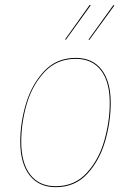

<svg xmlns="http://www.w3.org/2000/svg" viewBox="-20 -767 544 796"><path d="M64 -180Q64 -258 88 -338Q112 -418 163.5 -472.5Q215 -527 294 -527Q364 -527 401.5 -478Q439 -429 439 -340Q439 -262 416 -182Q393 -102 342 -46.5Q291 9 211 9Q141 9 102.5 -40.5Q64 -90 64 -180ZM435 -340Q435 -428 398.5 -475.5Q362 -523 294 -523Q216 -523 165 -469Q114 -415 91 -336Q68 -257 68 -180Q68 -92 105 -43.5Q142 5 211 5Q289 5 339.5 -50Q390 -105 412.5 -184.5Q435 -264 435 -340ZM356 -745 253 -602 250 -604 352 -747ZM454 -744 350 -601 347 -603 450 -746Z"/></svg>

Font: Fira Sans Condensed Four
Style: Italic
Weight: 100
Width: 3
Italic angle: -8°
Designer: bBox Type GmbH & Carrois Corporate GbR & Edenspiekermann AG
Foundry: bBox Type GmbH & Carrois Corporate GbR & Edenspiekermann AG
Version: Version 4.301